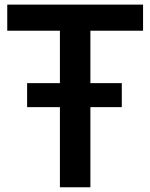

<svg xmlns="http://www.w3.org/2000/svg" viewBox="-20 -792 634 812"><path d="M10.7 -662.1V-772.5H585V-662.1H362.3V0H233.4V-662.1ZM94.7 -338.9V-440.4H495.1V-338.9Z"/></svg>

Font: Gothic A1
Style: Bold
Weight: 700
Version: Version 2.50